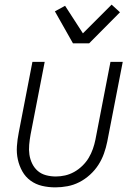

<svg xmlns="http://www.w3.org/2000/svg" viewBox="-20 -797 590 829"><path d="M219 12Q189 12 161.5 5.5Q134 -1 112 -17Q90 -33 76.5 -57Q63 -81 57 -108.5Q51 -136 53 -165.5Q55 -195 61 -225L120 -530H173L112 -216Q108 -194 106 -172Q104 -150 107 -129.5Q110 -109 119 -90.5Q128 -72 143 -59Q158 -46 178.5 -40.5Q199 -35 221 -35Q241 -35 261 -39.5Q281 -44 300 -54.5Q319 -65 335.5 -81Q352 -97 363 -115.5Q374 -134 381 -154Q388 -174 392 -194L457 -530H510L443 -185Q438 -160 429 -134.5Q420 -109 405 -85.5Q390 -62 368.5 -42.5Q347 -23 322.5 -10.5Q298 2 271.5 7Q245 12 219 12ZM295 -610 217 -748 261 -772 338 -653 462 -777 498 -744 365 -610Z"/></svg>

Font: Lode Dark Term
Style: Italic
Weight: 400
Italic angle: -11°
Monospace: yes
Designer: Belleve Invis
Foundry: Belleve Invis
Version: Version 29.2.0